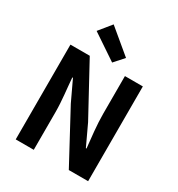

<svg xmlns="http://www.w3.org/2000/svg" viewBox="-229 -1153 1206 1300"><g transform="rotate(30 374.5 -503.0)"><path d="M91 0H232V-297C232 -382 219 -475 213 -555H218L293 -396L506 0H657V-741H517V-445C517 -361 529 -263 537 -186H532L457 -346L242 -741H91ZM396 -777 462 -851 276 -1006 198 -910Z"/></g></svg>

Font: Source Han Sans KR
Style: Bold
Weight: 700
Designer: Ryoko NISHIZUKA 西塚涼子 (kana, bopomofo & ideographs); Paul D. Hunt (Latin, Greek & Cyrillic); Sandoll Communications 산돌커뮤니
Foundry: Adobe
Version: Version 2.004;hotconv 1.0.118;makeotfexe 2.5.65603